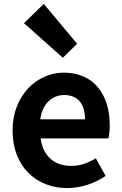

<svg xmlns="http://www.w3.org/2000/svg" viewBox="-20 -944 621 978"><path d="M322 14C392 14 463 -10 518 -48L468 -138C428 -113 388 -99 342 -99C259 -99 199 -147 187 -239H532C536 -252 539 -279 539 -306C539 -461 459 -574 305 -574C171 -574 44 -461 44 -279C44 -95 166 14 322 14ZM185 -336C196 -418 248 -460 307 -460C379 -460 413 -412 413 -336ZM300 -650 373 -721 203 -924 102 -826Z"/></svg>

Font: Noto Sans T Chinese Bold
Style: Bold
Weight: 700
Designer: Ryoko NISHIZUKA (kana & ideographs); Paul D. Hunt (Latin, Greek & Cyrillic); Wenlong ZHANG (bopomofo); Sandoll Communica
Foundry: Adobe Systems Incorporated
Version: Version 1.000;PS 1;hotconv 1.0.78;makeotf.lib2.5.61930